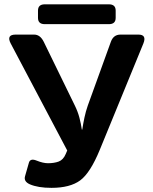

<svg xmlns="http://www.w3.org/2000/svg" viewBox="-20 -862 715 898"><path d="M189.5 -749Q157.7 -749 157.7 -778.3V-812.5Q157.7 -841.8 189.5 -841.8H489.3Q521 -841.8 521 -812.5V-778.3Q521 -749 489.3 -749ZM30.3 -658.2Q8.3 -700.2 53.2 -700.2H139.6Q168 -700.2 184.6 -666.5L330.1 -368.2Q344.2 -339.4 351.6 -311Q358.9 -282.7 362.8 -255.9H364.7Q369.1 -284.2 375 -312.3Q380.9 -340.3 390.6 -368.2L498.5 -666.5Q510.7 -700.2 543.5 -700.2H627.4Q667.5 -700.2 650.4 -658.2L446.8 -161.6Q402.3 -53.2 355 -18.3Q307.6 16.6 220.7 16.6Q157.7 16.6 119.6 0Q89.8 -13.2 97.2 -38.1L115.2 -101.1Q121.6 -123 151.4 -110.8Q181.6 -98.6 204.6 -98.6Q232.9 -98.6 254.4 -106.4Q275.9 -114.3 287.6 -142.1L294.4 -158.2Z"/></svg>

Font: Istok
Style: Bold
Weight: 700
Designer: Andrey V. Panov
Foundry: Andrey V. Panov
Version: Version 1.0.1